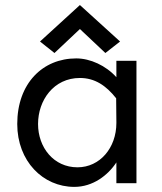

<svg xmlns="http://www.w3.org/2000/svg" viewBox="-20 -731 647 766"><path d="M298.8 -419.9C358.4 -419.9 403.3 -389.6 443.4 -338.9L444.3 -245.1V-240.2C444.3 -141.6 378.9 -63.5 289.1 -63.5C194.3 -63.5 131.8 -142.6 131.8 -236.3C131.8 -331.1 194.3 -419.9 298.8 -419.9ZM284.2 -498C150.4 -498 48.8 -398.4 48.8 -236.3C48.8 -87.9 151.4 14.6 276.4 14.6C350.6 14.6 410.2 -31.2 444.3 -83V0H524.4V-488.3H444.3V-422.9C402.3 -469.7 339.8 -498 284.2 -498ZM298.8 -615.2 400.4 -519.5 459 -565.4 298.8 -710.9 139.6 -565.4 197.3 -519.5Z"/></svg>

Font: Sen-gleads
Style: Regular
Weight: 400
Designer: Kosal Sen, Philatype
Foundry: Philatype
Version: Version 1.004; ttfautohint (v1.8.3)